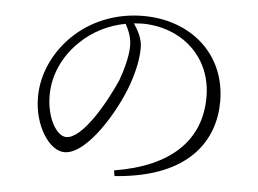

<svg xmlns="http://www.w3.org/2000/svg" viewBox="-50 -755 1100 820"><g transform="rotate(5 500.0 -345.0)"><path d="M495 -656 530 -658C696 -658 831 -545 831 -369C831 -185 708 -63 465 -23L469 1C793 -22 891 -194 891 -355C891 -561 734 -691 533 -691C429 -691 326 -657 244 -584C162 -510 114 -409 114 -307C114 -184 182 -82 247 -82C344 -82 461 -279 502 -397C522 -454 533 -508 533 -555C533 -592 516 -624 495 -656ZM460 -651C476 -620 487 -594 487 -558C487 -514 471 -455 454 -409C410 -308 318 -147 249 -147C209 -147 163 -219 163 -319C163 -408 203 -491 268 -553C320 -604 389 -638 460 -651Z"/></g></svg>

Font: Noto Serif CJK SC Light
Style: Regular
Weight: 300
Designer: Ryoko NISHIZUKA 西塚涼子 (kana & ideographs); Frank Grießhammer (Latin, Greek & Cyrillic); Wenlong ZHANG 张文龙 (bopomofo); San
Foundry: Adobe
Version: Version 2.001;hotconv 1.1.0;makeotfexe 2.6.0